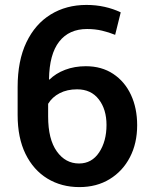

<svg xmlns="http://www.w3.org/2000/svg" viewBox="-20 -741 599 771"><path d="M298.8 10.3Q226.6 10.3 170.4 -23.9Q114.3 -58.1 82.5 -122.8Q50.8 -187.5 50.8 -278.8V-391.6Q50.8 -497.1 85.9 -570.8Q121.1 -644.5 183.6 -682.9Q246.1 -721.2 327.1 -721.2Q365.7 -721.2 400.4 -713.4Q435.1 -705.6 464.8 -691.4L442.4 -601.1Q417.5 -611.3 389.6 -617.9Q361.8 -624.5 329.6 -624.5Q257.3 -624.5 217.8 -574Q178.2 -523.4 176.8 -423.3L178.2 -420.9Q203.6 -446.3 241.5 -460.7Q279.3 -475.1 324.7 -475.1Q388.2 -475.1 434.6 -444.3Q481 -413.6 505.9 -360.1Q530.8 -306.6 530.8 -238.3Q530.8 -165.5 501.7 -109.6Q472.7 -53.7 420.4 -21.7Q368.2 10.3 298.8 10.3ZM297.4 -84.5Q348.6 -84.5 378.2 -129.2Q407.7 -173.8 407.7 -239.3Q407.7 -301.8 376.7 -342Q345.7 -382.3 289.6 -382.3Q249.5 -382.3 219.5 -366.7Q189.5 -351.1 173.3 -324.2V-272.9Q173.3 -182.1 208 -133.3Q242.7 -84.5 297.4 -84.5Z"/></svg>

Font: Roboto Slab Medium
Style: Regular
Weight: 500
Designer: Google
Version: Version 2.001; ttfautohint (v1.8.3)